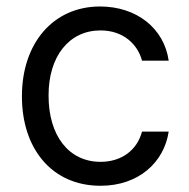

<svg xmlns="http://www.w3.org/2000/svg" viewBox="-20 -573 594 604"><path d="M296.2 11.4C416.5 11.4 496.1 -62.5 510.7 -159.1H426.8C410.9 -99.4 361.2 -63.9 296.2 -63.9C196.4 -63.9 132.5 -146.3 132.8 -272.7C132.5 -396.3 197.8 -477.3 296.2 -477.3C369.7 -477.3 413.7 -431.8 426.8 -382.1H510.7C496.1 -484.4 409.4 -552.6 294.7 -552.6C146.7 -552.6 48.7 -436.1 49 -269.9C48.7 -106.5 142.4 11.4 296.2 11.4Z"/></svg>

Font: Riot Sans 2.0
Style: Regular
Weight: 400
Designer: Rasmus Andersson
Foundry: rsms
Version: Version 3.006;hotconv 1.0.109;makeotfexe 2.5.65596